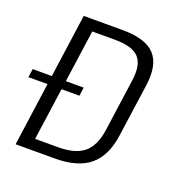

<svg xmlns="http://www.w3.org/2000/svg" viewBox="-137 -817 908 934"><g transform="rotate(20 317.5 -350.0)"><path d="M140 -700H342Q461 -700 509 -648Q557 -596 541 -485L503 -215Q488 -104 425.5 -52Q363 0 244 0H42ZM107 -57H241Q330 -57 374.5 -94Q419 -131 431 -214L469 -486Q481 -570 446.5 -606.5Q412 -643 323 -643H189L211 -687L116 -12ZM259 -372 253 -328H-11L-5 -372Z"/></g></svg>

Font: Pathway Extreme SemiCondensed Light
Style: Italic
Weight: 300
Width: 4
Italic angle: -8°
Version: Version 1.001;gftools[0.9.26]